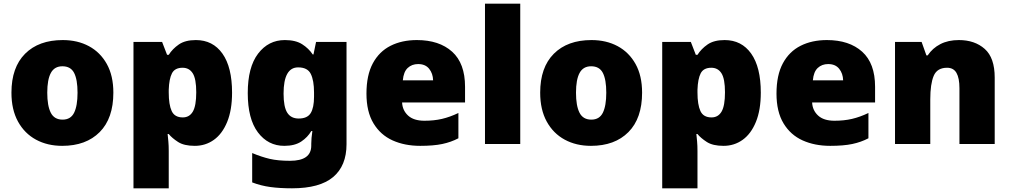

<svg xmlns="http://www.w3.org/2000/svg" viewBox="-20 -780 5472 1040"><path d="M594 -278Q594 -139 520 -64.5Q446 10 317 10Q237 10 175 -23.5Q113 -57 77.5 -121.5Q42 -186 42 -278Q42 -415 116 -489Q190 -563 320 -563Q400 -563 461.5 -530Q523 -497 558.5 -433.5Q594 -370 594 -278ZM236 -278Q236 -207 255 -169.5Q274 -132 319 -132Q363 -132 381.5 -169.5Q400 -207 400 -278Q400 -349 381.5 -385Q363 -421 318 -421Q275 -421 255.5 -385Q236 -349 236 -278Z M1041 -563Q1133 -563 1185 -489.5Q1237 -416 1237 -278Q1237 -184 1210.5 -119.5Q1184 -55 1138.5 -22.5Q1093 10 1035 10Q977 10 944.5 -11Q912 -32 894 -54H888Q890 -35 892 -13Q894 9 894 38V240H703V-553H858L885 -483H894Q914 -515 948.5 -539Q983 -563 1041 -563ZM969 -413Q927 -413 911.5 -383Q896 -353 894 -294V-279Q894 -213 910 -178.5Q926 -144 970 -144Q1006 -144 1024.5 -175.5Q1043 -207 1043 -280Q1043 -353 1024 -383Q1005 -413 969 -413Z M1523 -563Q1581 -563 1616.5 -540.5Q1652 -518 1674 -485H1678L1692 -553H1857V1Q1857 118 1784.5 179Q1712 240 1562 240Q1495 240 1444 233Q1393 226 1346 208V49Q1396 70 1441 80.5Q1486 91 1551 91Q1666 91 1666 9V-1Q1666 -30 1672 -70H1666Q1647 -37 1612 -13.5Q1577 10 1520 10Q1432 10 1377 -63Q1322 -136 1322 -276Q1322 -416 1378 -489.5Q1434 -563 1523 -563ZM1595 -415Q1516 -415 1516 -273Q1516 -201 1536 -169.5Q1556 -138 1598 -138Q1645 -138 1663 -167.5Q1681 -197 1681 -256V-279Q1681 -344 1663.5 -379.5Q1646 -415 1595 -415Z M2238 -563Q2359 -563 2429 -500Q2499 -437 2499 -310V-225H2158Q2160 -182 2190.5 -154Q2221 -126 2279 -126Q2331 -126 2374 -136Q2417 -146 2463 -168V-31Q2423 -10 2375.5 0Q2328 10 2256 10Q2172 10 2106.5 -19.5Q2041 -49 2003 -112Q1965 -175 1965 -273Q1965 -373 1999.5 -437Q2034 -501 2095.5 -532Q2157 -563 2238 -563ZM2245 -433Q2211 -433 2188.5 -412Q2166 -391 2162 -345H2326Q2325 -382 2304.5 -407.5Q2284 -433 2245 -433Z M2798 0H2607V-760H2798Z M3458 -278Q3458 -139 3384 -64.5Q3310 10 3181 10Q3101 10 3039 -23.5Q2977 -57 2941.5 -121.5Q2906 -186 2906 -278Q2906 -415 2980 -489Q3054 -563 3184 -563Q3264 -563 3325.5 -530Q3387 -497 3422.5 -433.5Q3458 -370 3458 -278ZM3100 -278Q3100 -207 3119 -169.5Q3138 -132 3183 -132Q3227 -132 3245.5 -169.5Q3264 -207 3264 -278Q3264 -349 3245.5 -385Q3227 -421 3182 -421Q3139 -421 3119.5 -385Q3100 -349 3100 -278Z M3905 -563Q3997 -563 4049 -489.5Q4101 -416 4101 -278Q4101 -184 4074.5 -119.5Q4048 -55 4002.5 -22.5Q3957 10 3899 10Q3841 10 3808.5 -11Q3776 -32 3758 -54H3752Q3754 -35 3756 -13Q3758 9 3758 38V240H3567V-553H3722L3749 -483H3758Q3778 -515 3812.5 -539Q3847 -563 3905 -563ZM3833 -413Q3791 -413 3775.5 -383Q3760 -353 3758 -294V-279Q3758 -213 3774 -178.5Q3790 -144 3834 -144Q3870 -144 3888.5 -175.5Q3907 -207 3907 -280Q3907 -353 3888 -383Q3869 -413 3833 -413Z M4459 -563Q4580 -563 4650 -500Q4720 -437 4720 -310V-225H4379Q4381 -182 4411.5 -154Q4442 -126 4500 -126Q4552 -126 4595 -136Q4638 -146 4684 -168V-31Q4644 -10 4596.5 0Q4549 10 4477 10Q4393 10 4327.5 -19.5Q4262 -49 4224 -112Q4186 -175 4186 -273Q4186 -373 4220.5 -437Q4255 -501 4316.5 -532Q4378 -563 4459 -563ZM4466 -433Q4432 -433 4409.5 -412Q4387 -391 4383 -345H4547Q4546 -382 4525.5 -407.5Q4505 -433 4466 -433Z M5174 -563Q5260 -563 5314 -515Q5368 -467 5368 -360V0H5177V-302Q5177 -357 5161 -385Q5145 -413 5110 -413Q5056 -413 5037.5 -369Q5019 -325 5019 -242V0H4828V-553H4972L4998 -480H5005Q5031 -519 5073.5 -541Q5116 -563 5174 -563Z"/></svg>

Font: Noto Sans Georgian Black
Style: Regular
Weight: 900
Designer: Monotype Design Team, Akaki Razmadze
Foundry: Google LLC
Version: Version 2.005; ttfautohint (v1.8.4.7-5d5b)